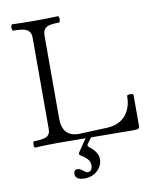

<svg xmlns="http://www.w3.org/2000/svg" viewBox="-94 -739 843 1024"><g transform="rotate(-10 327.0 -227.5)"><path d="M43 -13.2Q43 -20.5 44.7 -25.6Q46.4 -30.8 49.3 -30.8Q96.2 -30.8 116.9 -41.3Q137.7 -51.8 137.7 -80.6V-575.2Q137.7 -598.1 127.4 -610.4Q117.2 -622.6 96.9 -627Q76.7 -631.3 42.5 -631.3Q39.6 -631.3 37.6 -636.2Q35.6 -641.1 35.6 -647.9Q35.6 -654.8 37.6 -660.2Q39.6 -665.5 42.5 -665.5Q94.2 -663.1 166.5 -663.1Q238.8 -663.1 290 -665.5Q293 -665.5 294.9 -660.6Q296.9 -655.8 296.9 -648.9Q296.9 -642.1 294.9 -636.7Q293 -631.3 290 -631.3Q258.8 -631.3 240 -627Q221.2 -622.6 211.7 -610.4Q202.1 -598.1 202.1 -575.2V-126.5Q202.1 -27.8 293 -27.8L444.8 -34.2Q510.3 -37.1 545.2 -77.1Q580.1 -117.2 580.1 -183.1Q580.1 -186 585.2 -187.5Q590.3 -189 597.2 -189Q604.5 -189 609.6 -187.5Q614.7 -186 614.7 -183.1V-13.2Q614.7 -3.4 607.9 0Q601.1 3.4 581.1 3.4L352.1 1.5L328.1 34.7Q326.2 38.6 326.2 41.5Q326.2 44.4 329.1 47.4Q378.9 85 378.9 121.6Q378.9 148.4 365 168.9Q351.1 189.5 329.1 200.4Q307.1 211.4 282.7 211.4Q231 211.4 231 179.2Q231 167 236.1 161.4Q241.2 155.8 253.4 155.8Q263.2 155.8 279.3 168.9Q294.9 181.6 300.8 181.6Q328.6 181.6 328.6 146.5Q328.6 114.7 282.7 88.4Q273.9 83.5 273.9 79.1Q273.9 74.2 275.9 69.3L322.8 1Q222.2 0 171.9 0Q106.9 0 49.3 3.4Q46.4 3.4 44.7 -1.5Q43 -6.3 43 -13.2Z"/></g></svg>

Font: JuniusX Light
Style: Regular
Weight: 300
Designer: Peter S. Baker
Foundry: Briery Creek Software
Version: Version 1.008